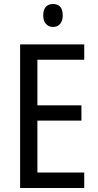

<svg xmlns="http://www.w3.org/2000/svg" viewBox="-20 -935 488 955"><path d="M399 0H80V-714H399V-638H166V-411H385V-335H166V-77H399ZM244 -915Q292 -915 292 -858Q292 -831 279 -816Q266 -801 244 -801Q222 -801 208.5 -816Q195 -831 195 -858Q195 -887 208 -901Q221 -915 244 -915Z"/></svg>

Font: Noto Sans Devanagari Condensed
Style: Regular
Weight: 400
Width: 3
Designer: Jelle Bosma - Monotype Design Team
Foundry: Monotype Imaging Inc.
Version: Version 2.004; ttfautohint (v1.8.4.7-5d5b)